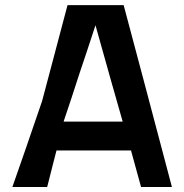

<svg xmlns="http://www.w3.org/2000/svg" viewBox="-20 -749 734 765"><path d="M542 -3.9H665C580.1 -326.2 515.6 -567.4 472.7 -728.5C373 -728.5 298.8 -728.5 249 -728.5C204.1 -557.6 169.9 -430.7 147.5 -345.7C95.7 -193.4 55.7 -79.1 29.3 -3.9H168C184.6 -68.4 196.3 -117.2 205.1 -149.4C336.9 -149.4 435.5 -149.4 502 -149.4C519.5 -85 533.2 -36.1 542 -3.9ZM233.4 -264.6C254.9 -328.1 276.4 -392.6 296.9 -457C318.4 -520.5 339.8 -585 360.4 -648.4C408.2 -477.5 444.3 -349.6 468.8 -264.6C364.3 -264.6 285.2 -264.6 233.4 -264.6Z"/></svg>

Font: DropForged
Style: Regular
Weight: 400
Designer: Antoine
Version: Version 1.0